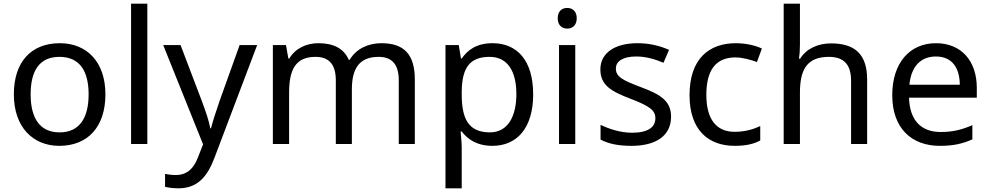

<svg xmlns="http://www.w3.org/2000/svg" viewBox="-20 -780 5362 1040"><path d="M551 -269C551 -446 449 -546 304 -546C150 -546 55 -446 55 -269C55 -91 159 10 301 10C454 10 551 -91 551 -269ZM146 -269C146 -396 193 -472 302 -472C411 -472 460 -396 460 -269C460 -142 411 -63 303 -63C194 -63 146 -142 146 -269Z M778 0V-760H690V0Z M864 -536 1080 2 1052 73C1030 131 994 168 933 168C910 168 888 165 874 162V232C891 236 915 240 947 240C1051 240 1104 175 1142 74L1373 -536H1278L1169 -232C1150 -177 1131 -118 1123 -85H1119C1111 -129 1094 -177 1074 -231L958 -536Z M2046 -546C1976 -546 1910 -517 1874 -456H1869C1843 -517 1787 -546 1705 -546C1641 -546 1580 -519 1547 -463H1542L1529 -536H1458V0H1546V-278C1546 -403 1581 -472 1689 -472C1764 -472 1799 -429 1799 -345V0H1886V-296C1886 -410 1927 -472 2031 -472C2105 -472 2140 -429 2140 -345V0H2227V-349C2227 -487 2167 -546 2046 -546Z M2648 -546C2561 -546 2513 -509 2481 -463H2477L2465 -536H2393V240H2481V20C2481 -5 2477 -45 2475 -68H2481C2512 -26 2564 10 2647 10C2780 10 2868 -86 2868 -269C2868 -454 2780 -546 2648 -546ZM2632 -472C2731 -472 2777 -392 2777 -270C2777 -150 2731 -63 2634 -63C2517 -63 2481 -137 2481 -269V-286C2483 -411 2523 -472 2632 -472Z M3053 -737C3024 -737 3001 -720 3001 -681C3001 -643 3024 -625 3053 -625C3080 -625 3104 -643 3104 -681C3104 -720 3080 -737 3053 -737ZM3096 -536H3008V0H3096Z M3615 -148C3615 -234 3556 -269 3454 -307C3351 -346 3316 -364 3316 -409C3316 -449 3355 -474 3427 -474C3479 -474 3529 -459 3574 -440L3604 -510C3554 -532 3498 -546 3433 -546C3313 -546 3232 -495 3232 -404C3232 -316 3294 -284 3398 -244C3503 -204 3530 -180 3530 -140C3530 -92 3492 -61 3403 -61C3340 -61 3275 -83 3233 -104V-24C3274 -2 3326 10 3401 10C3532 10 3615 -44 3615 -148Z M3960 10C4021 10 4062 0 4098 -19V-97C4061 -80 4017 -66 3959 -66C3858 -66 3806 -137 3806 -266C3806 -400 3857 -469 3964 -469C4001 -469 4048 -456 4080 -444L4107 -517C4075 -533 4020 -546 3966 -546C3822 -546 3715 -463 3715 -265C3715 -75 3817 10 3960 10Z M4313 -537V-760H4225V0H4313V-277C4313 -402 4350 -472 4470 -472C4552 -472 4590 -429 4590 -343V0H4677V-349C4677 -486 4611 -545 4481 -545C4412 -545 4348 -517 4314 -462H4308C4311 -483 4313 -511 4313 -537Z M5050 -546C4908 -546 4813 -440 4813 -264C4813 -85 4918 10 5071 10C5144 10 5192 -1 5247 -25V-102C5191 -78 5143 -65 5075 -65C4968 -65 4907 -130 4904 -251H5271V-304C5271 -450 5187 -546 5050 -546ZM5049 -474C5138 -474 5178 -412 5179 -321H4906C4915 -417 4965 -474 5049 -474Z"/></svg>

Font: Noto Sans Arabic
Style: Regular
Weight: 400
Designer: Monotype Design Team, Nadine Chahine, Nizar Qandah and Khaled Hosny
Foundry: Monotype Imaging Inc.
Version: Version 2.012